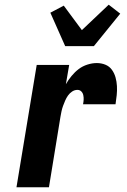

<svg xmlns="http://www.w3.org/2000/svg" viewBox="-20 -796 540 816"><path d="M50 0 136 -520H274L260 -438Q270 -456 284 -473Q298 -490 314.5 -502.5Q331 -515 351.5 -521.5Q372 -528 391 -528Q411 -528 428 -521Q445 -514 455.5 -499.5Q466 -485 471 -467Q476 -449 477 -430Q478 -411 476 -391.5Q474 -372 471 -353H333Q335 -363 335.5 -372.5Q336 -382 334 -391.5Q332 -401 325.5 -407.5Q319 -414 309 -414Q297 -414 286.5 -407Q276 -400 269 -390Q262 -380 257 -368.5Q252 -357 248 -346Q244 -335 241.5 -323.5Q239 -312 237 -300L188 0ZM257 -600 194 -742 251 -772 328 -668 442 -776 491 -738 379 -600Z"/></svg>

Font: Iosevka SS18 Heavy
Style: Italic
Weight: 900
Italic angle: -9°
Monospace: yes
Designer: Belleve Invis
Foundry: Belleve Invis
Version: Version 25.1.1; ttfautohint (v1.8.4)